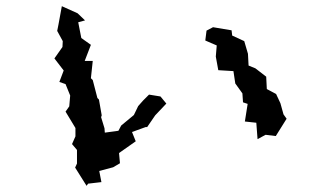

<svg xmlns="http://www.w3.org/2000/svg" viewBox="-20 -640 1040 621"><path d="M813 -190 839 -204 872 -200 907 -256 897 -270 887 -306 873 -336 843 -352 841 -392 806 -419 784 -428 782 -466 770 -507 731 -525 729 -542 669 -552 648 -541 644 -509 681 -493 678 -457 686 -413 735 -410 741 -370 764 -338 766 -309 781 -304 772 -247 809 -243ZM156 -451 186 -412 172 -375 192 -368 207 -331 204 -296 192 -279 224 -226V-199L213 -174L229 -155V-111L223 -98L260 -39L265 -46L308 -51L301 -87L346 -99L368 -112L365 -145L419 -183L407 -213L451 -229H456L482 -267L518 -305L499 -328L462 -334L443 -315L427 -297L413 -268L372 -234L363 -217L319 -211L318 -225L307 -261L309 -267L300 -318L295 -323L280 -381L274 -387L280 -443H254L274 -495L243 -517L233 -568L255 -574L231 -597L180 -620L169 -560L165 -540L183 -507L182 -488Z"/></svg>

Font: チョークS
Style: Regular
Weight: 400
Designer: [Stick] Fontworks Inc.
Foundry: [Stick] Fontworks Inc.
Version: Version 1.200;FEAKit 1.0